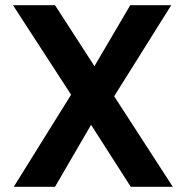

<svg xmlns="http://www.w3.org/2000/svg" viewBox="-20 -720 716 740"><path d="M33 0 254 -355 30 -700H192L344 -465L482 -700H640L420 -349L646 0H484L331 -239L192 0Z"/></svg>

Font: DM Sans 16pt ExtraBold
Style: Regular
Weight: 800
Version: Version 4.004;gftools[0.9.30]